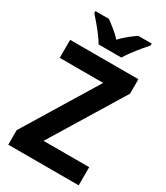

<svg xmlns="http://www.w3.org/2000/svg" viewBox="-226 -1030 975 1126"><g transform="rotate(30 262.0 -467.0)"><path d="M501 0H24V-98L325 -592H31V-714H493V-616L192 -123H501ZM189 -774Q177 -795 156.5 -822.5Q136 -850 114 -876Q92 -902 75 -921V-934H167Q189 -918 215 -897Q241 -876 265 -850Q290 -877 316 -897.5Q342 -918 365 -934H456V-921Q440 -903 418 -876.5Q396 -850 376 -823Q356 -796 343 -774Z"/></g></svg>

Font: Noto Sans Arabic SemCond
Style: Bold
Weight: 700
Width: 4
Designer: Monotype Design Team, Nadine Chahine, Nizar Qandah and Khaled Hosny
Foundry: Monotype Imaging Inc.
Version: Version 2.012; ttfautohint (v1.8.4.7-5d5b)